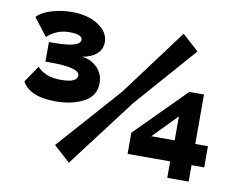

<svg xmlns="http://www.w3.org/2000/svg" viewBox="-80 -838 1187 955"><g transform="rotate(10 514.0 -360.5)"><path d="M927 -1H819V-84H604V-191L853 -441H927V-191H991V-84H927ZM823 -312 705 -191H823ZM205 -279Q74 -279 36 -350L93 -434Q134 -389 212 -389Q295 -389 295 -425Q295 -465 147 -465H122V-564H146Q280 -564 280 -603Q280 -630 214 -630Q150 -630 103 -586L34 -675Q59 -702 108.5 -716.5Q158 -731 210 -731Q291 -731 343.5 -696.5Q396 -662 396 -611Q396 -575 369.5 -551.5Q343 -528 298 -521Q347 -514 376.5 -482Q406 -450 406 -406Q406 -342 347.5 -310.5Q289 -279 205 -279ZM324 10 241 -65 524 -384 775 -721 858 -646 587 -337Z"/></g></svg>

Font: Raleway
Style: Heavy
Weight: 900
Designer: Matt McInerney, Pablo Impallari, Rodrigo Fuenzalida
Foundry: Matt McInerney, Pablo Impallari, Rodrigo Fuenzalida
Version: Version 2.001